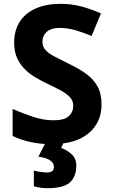

<svg xmlns="http://www.w3.org/2000/svg" viewBox="-20 -744 591 1004"><path d="M511 -198Q511 -103 442.5 -46.5Q374 10 248 10Q193 10 141.5 -1Q90 -12 46 -33V-174Q97 -152 151.5 -133.5Q206 -115 260 -115Q316 -115 339.5 -136.5Q363 -158 363 -191Q363 -218 344.5 -237Q326 -256 295 -272.5Q264 -289 224 -308Q199 -320 170 -336.5Q141 -353 114.5 -377.5Q88 -402 71 -437Q54 -472 54 -521Q54 -585 83.5 -630.5Q113 -676 167.5 -700Q222 -724 296 -724Q352 -724 402.5 -711Q453 -698 508 -674L459 -556Q410 -576 371 -587Q332 -598 291 -598Q248 -598 225 -578Q202 -558 202 -526Q202 -501 217 -483.5Q232 -466 262 -450Q292 -434 337 -412Q392 -386 430.5 -358Q469 -330 490 -292Q511 -254 511 -198ZM379 122Q379 178 346.5 209Q314 240 228 240Q206 240 188.5 237Q171 234 157 230V148Q171 152 191.5 155Q212 158 227 158Q241 158 251.5 151.5Q262 145 262 128Q262 110 244 96Q226 82 181 75L219 0H313L300 30Q330 40 354.5 62.5Q379 85 379 122Z"/></svg>

Font: Noto Sans New Tai Lue
Style: Bold
Weight: 700
Version: Version 2.003